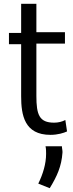

<svg xmlns="http://www.w3.org/2000/svg" viewBox="-20 -700 381 1008"><path d="M219 68H305C305 78 309 92 308 101C303 174 279 226 241 288L181 264C206 213 222 159 222 108C222 96 222 80 219 68ZM332 -10C315 -2 283 8 245 8C108 8 91 -96 91 -195V-468H27V-527H91V-680H171V-531H321V-471H171V-196C171 -98 186 -56 264 -56C286 -56 306 -61 323 -70Z"/></svg>

Font: Repo Regular
Style: Regular
Weight: 400
Designer: Stefan Peev
Foundry: Context Ltd
Version: Version 1.502